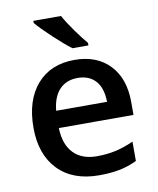

<svg xmlns="http://www.w3.org/2000/svg" viewBox="-86 -833 748 911"><g transform="rotate(-10 288.0 -378.0)"><path d="M317.9 9.8Q191.9 9.8 120.8 -63.7Q49.8 -137.2 49.8 -266.1Q49.8 -398.4 115.7 -474.1Q181.6 -549.8 296.9 -549.8Q403.8 -549.8 465.8 -484.9Q527.8 -419.9 527.8 -306.2V-244.1H168Q170.4 -165.5 210.4 -123.3Q250.5 -81.1 323.2 -81.1Q371.1 -81.1 412.4 -90.1Q453.6 -99.1 501 -120.1V-26.9Q459 -6.8 416 1.5Q373 9.8 317.9 9.8ZM296.9 -462.9Q242.2 -462.9 209.2 -428.2Q176.3 -393.6 169.9 -327.1H415Q414.1 -394 382.8 -428.5Q351.6 -462.9 296.9 -462.9ZM297.4 -606Q263.7 -631.3 212.2 -679.4Q160.6 -727.5 137.2 -755.9V-766.1H270.5Q289.1 -731.9 321 -687.5Q353 -643.1 374.5 -618.2V-606Z"/></g></svg>

Font: f1_44652          
Style: Regular
Weight: 600
Foundry: Ascender Corporation
Version: Version 1.10